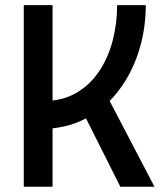

<svg xmlns="http://www.w3.org/2000/svg" viewBox="-20 -713 626 733"><path d="M134.8 -220.7 143.6 -327.1Q216.8 -327.1 270.3 -357.9Q323.7 -388.7 358.4 -440.7Q393.1 -492.7 410.2 -558.1Q427.2 -623.5 427.2 -693.4H536.6Q536.6 -601.1 509.5 -516.1Q482.4 -431.2 430.9 -364.5Q379.4 -297.9 304.7 -259.3Q230 -220.7 134.8 -220.7ZM70.8 0V-693.4H180.7V0ZM439.5 0 274.4 -328.6 372.1 -378.4 569.8 0Z"/></svg>

Font: Cascadia Mono Medium
Style: Regular
Weight: 500
Monospace: yes
Designer: Aaron Bell
Foundry: Saja Typeworks
Version: Version 2407.024